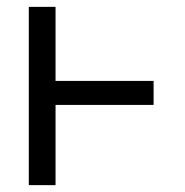

<svg xmlns="http://www.w3.org/2000/svg" viewBox="-20 -540 540 560"><path d="M64 0V-520H142V-304H428V-234H142V0Z"/></svg>

Font: Iosevka Term
Style: Regular
Weight: 400
Monospace: yes
Designer: Belleve Invis
Foundry: Belleve Invis
Version: Version 30.0.1